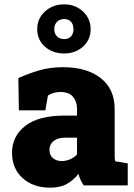

<svg xmlns="http://www.w3.org/2000/svg" viewBox="-20 -844 610 874"><path d="M208 10.3Q131.3 10.3 83 -33.2Q34.7 -76.7 34.7 -148.9Q34.7 -223.1 94.5 -270.5Q154.3 -317.9 275.4 -317.9H330.6V-349.1Q330.6 -380.9 312.5 -403.1Q294.4 -425.3 255.4 -425.3Q222.7 -425.3 198.2 -409.2L186.5 -341.8H65.9L63.5 -488.8Q108.4 -508.8 157.5 -523.4Q206.5 -538.1 267.1 -538.1Q375 -538.1 438.5 -488.5Q502 -439 502 -347.2V-152.3Q502 -141.1 502.2 -130.4Q502.4 -119.6 504.4 -109.9L561.5 -100.1V0H361.3Q355 -8.8 347.7 -23.4Q340.3 -38.1 337.4 -52.7Q313.5 -22.9 283.7 -6.3Q253.9 10.3 208 10.3ZM260.7 -110.8Q279.3 -110.8 298.1 -118.4Q316.9 -126 330.6 -141.1V-217.3H277.3Q242.7 -217.3 223.9 -202.1Q205.1 -187 205.1 -162.1Q205.1 -138.2 220.7 -124.5Q236.3 -110.8 260.7 -110.8ZM272 -600.6Q219.2 -600.6 184.3 -631.8Q149.4 -663.1 149.4 -711.4Q149.4 -759.3 184.8 -791.7Q220.2 -824.2 272 -824.2Q323.2 -824.2 357.9 -791.5Q392.6 -758.8 392.6 -711.4Q392.6 -663.1 357.9 -631.8Q323.2 -600.6 272 -600.6ZM272 -666Q292 -666 303.2 -678.2Q314.5 -690.4 314.5 -711.4Q314.5 -732.4 303.2 -744.9Q292 -757.3 272 -757.3Q252.4 -757.3 239.7 -744.9Q227.1 -732.4 227.1 -711.4Q227.1 -690.4 239.5 -678.2Q252 -666 272 -666Z"/></svg>

Font: Roboto Slab Black
Style: Regular
Weight: 900
Designer: Google
Version: Version 2.000; ttfautohint (v1.8.1.43-b0c9)